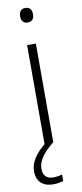

<svg xmlns="http://www.w3.org/2000/svg" viewBox="-103 -761 431 1015"><g transform="rotate(-10 112.0 -254.0)"><path d="M112 -726C89 -726 78 -711 78 -687C78 -663 89 -648 112 -648C137 -648 147 -663 147 -687C147 -711 137 -726 112 -726ZM49 126C49 78 87 38 133 0H135V-531H88V0H89C38 41 8 86 8 132C8 188 42 218 97 218C119 218 137 214 151 210V175C140 178 123 182 103 182C67 182 49 162 49 126Z"/></g></svg>

Font: Noto Sans Syriac Extralight
Style: Regular
Weight: 200
Designer: Patrick Giasson and the Monotype Design Team
Foundry: Monotype Imaging Inc.
Version: Version 3.000